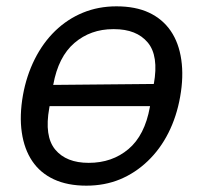

<svg xmlns="http://www.w3.org/2000/svg" viewBox="-20 -578 640 606"><path d="M52.5 -278Q63.5 -339 89.5 -391Q115.5 -443 154.2 -480.5Q193 -518 241.8 -538Q290.5 -558 347.5 -558Q408 -558 450.5 -538Q493 -518 518.8 -480.5Q544.5 -443 552.2 -389.5Q560 -336 548.5 -272Q537.5 -210 511.5 -158.5Q485.5 -107 446.2 -69.5Q407 -32 358.8 -12Q310.5 8 252.5 8Q193 8 150 -12Q107 -32 81.8 -69.5Q56.5 -107 48.8 -160Q41 -213 52.5 -278ZM453 -240 453.5 -243H136.5L135.5 -237Q119.5 -148 154.2 -106Q189 -64 260 -64Q334 -64 385.5 -107.5Q437 -151 453 -240ZM337 -486Q266 -486 215 -442.5Q164 -399 148 -310L465.5 -313Q481.5 -402 446.2 -444Q411 -486 340 -486Z"/></svg>

Font: JuliaMono Italic
Style: Regular
Weight: 400
Italic angle: -9°
Monospace: yes
Designer: cormullion
Foundry: corm
Version: Version 0.049; ttfautohint (v1.8.4)